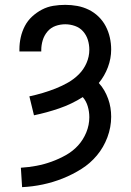

<svg xmlns="http://www.w3.org/2000/svg" viewBox="-20 -763 540 791"><path d="M71 8 66 -72Q99 -74 130.5 -80Q162 -86 192.5 -97Q223 -108 251.5 -124Q280 -140 301.5 -163.5Q323 -187 335.5 -217.5Q348 -248 348 -280Q348 -303 341.5 -325Q335 -347 321 -363Q275 -334 224 -316.5Q173 -299 120 -288L101 -366Q129 -372 156 -380Q183 -388 209.5 -398.5Q236 -409 260.5 -423Q285 -437 305 -457Q325 -477 336.5 -503.5Q348 -530 348 -558Q348 -579 342 -598.5Q336 -618 322.5 -633.5Q309 -649 289 -656Q269 -663 249 -663Q228 -663 208.5 -656Q189 -649 175.5 -633Q162 -617 156 -597Q150 -577 150 -557V-551H60V-560Q60 -585 65.5 -609.5Q71 -634 82.5 -656Q94 -678 112.5 -695Q131 -712 153 -723.5Q175 -735 199.5 -739Q224 -743 249 -743Q274 -743 298.5 -738.5Q323 -734 345.5 -723Q368 -712 386 -694.5Q404 -677 415.5 -655Q427 -633 432.5 -608.5Q438 -584 438 -559Q438 -522 424.5 -486Q411 -450 387 -421Q400 -407 409.5 -390.5Q419 -374 425.5 -356Q432 -338 435 -319.5Q438 -301 438 -282Q438 -239 422.5 -197.5Q407 -156 379.5 -123Q352 -90 315.5 -67Q279 -44 239 -28Q199 -12 156.5 -3Q114 6 71 8Z"/></svg>

Font: Iosevka Bendy Medium
Style: Regular
Weight: 500
Monospace: yes
Designer: Belleve Invis
Foundry: Belleve Invis
Version: Version 30.1.2